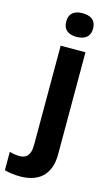

<svg xmlns="http://www.w3.org/2000/svg" viewBox="-202 -808 637 1100"><g transform="rotate(15 117.0 -258.0)"><path d="M65 -686C65 -634 100 -616 144 -616C188 -616 224 -634 224 -686C224 -739 188 -756 144 -756C100 -756 65 -739 65 -686ZM37 240C169 240 217 162 217 62V-544H70V45C70 110 42 128 7 128C-16 128 -33 125 -54 119V228C-32 235 7 240 37 240Z"/></g></svg>

Font: Noto Sans Display
Style: Bold
Weight: 700
Designer: Monotype Design Team
Foundry: Monotype Imaging Inc.
Version: Version 1.900